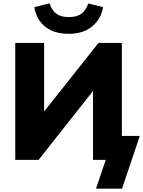

<svg xmlns="http://www.w3.org/2000/svg" viewBox="-20 -964 863 1158"><path d="M559 174 618 0H541V-468L573 -456L213 0H72V-705H246V-239L214 -251L574 -705H715V-144H823L716 174ZM395 -760Q332 -760 288 -781Q244 -802 219 -838.5Q194 -875 187 -921L279 -944Q293 -901 320 -881Q347 -861 396 -861Q445 -861 472.5 -882.5Q500 -904 512 -943L602 -921Q589 -848 535 -804Q481 -760 395 -760Z"/></svg>

Font: Nunito Sans 10pt Black
Style: Regular
Weight: 900
Designer: Vernon Adams
Foundry: Vernon Adams
Version: Version 3.101;gftools[0.9.27]